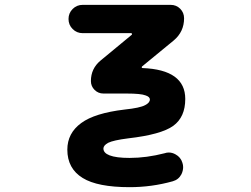

<svg xmlns="http://www.w3.org/2000/svg" viewBox="-20 -567 1040 795"><path d="M516.6 208Q383.8 208 322.3 169.9Q258.8 130.9 258.8 52.7Q258.8 -15.6 316.4 -57.6Q372.1 -98.6 495.1 -113.3Q560.5 -120.1 581.1 -131.8Q600.6 -141.6 600.6 -155.3Q600.6 -166 583 -171.9Q563.5 -179.7 503.9 -179.7H408.2Q386.7 -179.7 371.6 -194.8Q356.4 -210 356.4 -231.4Q356.4 -283.2 396.5 -316.4L525.4 -422.9Q527.3 -424.8 526.4 -427.2Q525.4 -429.7 523.4 -429.7H322.3Q297.9 -429.7 280.8 -446.8Q263.7 -463.9 263.7 -488.3Q263.7 -512.7 280.8 -529.8Q297.9 -546.9 322.3 -546.9H686.5Q710 -546.9 726.1 -530.8Q742.2 -514.6 742.2 -491.2Q742.2 -435.5 699.2 -399.4L568.4 -292Q566.4 -290 566.9 -287.6Q567.4 -285.2 570.3 -285.2Q747.1 -278.3 747.1 -157.2Q747.1 -82 697.3 -45.9Q647.5 -9.8 510.7 5.9Q449.2 13.7 427.7 24.4Q408.2 35.2 408.2 47.9Q408.2 66.4 433.6 76.2Q460.9 86.9 516.6 86.9Q586.9 86.9 662.1 67.4Q669.9 64.5 678.7 64.5Q693.4 64.5 707 72.3Q728.5 84 735.4 107.4Q738.3 116.2 738.3 125Q738.3 139.6 731.4 154.3Q719.7 176.8 695.3 183.6Q608.4 208 516.6 208Z"/></svg>

Font: Rounded-X Mgen+ 2m bold
Style: Bold
Weight: 700
Designer: [Source Han Sans]
Ryoko NISHIZUKA  (kana & ideographs); Paul D. Hunt (Latin, Greek & Cyrillic); Wenlong ZHANG  (bopomofo
Version: Version 1.059.20150602